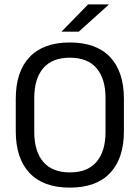

<svg xmlns="http://www.w3.org/2000/svg" viewBox="-20 -845 638 877"><path d="M299 12Q178 12 115 -54.8Q52 -121.5 52 -246V-393.5Q52 -517.5 115 -584.2Q178 -651 299 -651Q420 -651 483 -584.2Q546 -517.5 546 -393.5V-246Q546 -121.5 483 -54.8Q420 12 299 12ZM299 -57.5Q380 -57.5 421 -105.8Q462 -154 462 -242.5V-397Q462 -485.5 421 -533.5Q380 -581.5 299 -581.5Q218.5 -581.5 177.5 -533.5Q136.5 -485.5 136.5 -397V-242.5Q136.5 -154 177.5 -105.8Q218.5 -57.5 299 -57.5ZM262 -701.5 382.5 -825H476.5V-823.5L340 -700.5H262Z"/></svg>

Font: Anek Malayalam
Style: Regular
Weight: 400
Version: Version 1.003